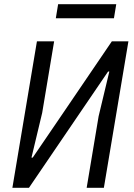

<svg xmlns="http://www.w3.org/2000/svg" viewBox="-20 -895 640 915"><path d="M156 -698H238L181 -357L130 -144H136L256 -320L513 -698H592L475 0H393L450 -341L501 -554H495L382 -388L118 0H39ZM257 -875H534L523 -808H246Z"/></svg>

Font: IBM Plex Mono
Style: Italic
Weight: 400
Italic angle: -9°
Monospace: yes
Designer: Mike Abbink, Paul van der Laan, Pieter van Rosmalen
Foundry: Bold Monday
Version: Version 2.3